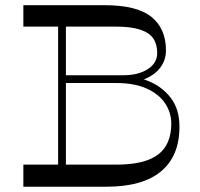

<svg xmlns="http://www.w3.org/2000/svg" viewBox="-20 -720 772 740"><path d="M204 -644.2H234V-72.2H204ZM383 -700Q507.9 -700 563.8 -654.8Q619.6 -609.6 619.6 -526Q619.6 -489.8 599.2 -461.4Q578.9 -433.1 540.8 -416.6Q502.8 -400 451.5 -400H220V-430H455.6Q512.9 -430 549.4 -453.4Q585.9 -476.9 585.9 -515.5Q585.9 -549.2 570.8 -571.6Q555.8 -593.9 520.5 -605.7Q485.2 -617.5 425.4 -617.5H70V-700ZM70 -0.4V-85.5H428.9Q538 -85.5 589.4 -124.4Q640.8 -163.4 640.1 -246Q639.5 -287 616.1 -322.1Q592.8 -357.1 545.5 -378.6Q498.2 -400 428.9 -400H220.8V-430H429.2Q493.5 -430 548 -409.2Q602.5 -388.4 637.1 -344.2Q671.6 -300 671.6 -232.9Q672.2 -119.6 601.2 -60Q530.1 -0.4 390.6 -0.4Z"/></svg>

Font: Space Cowgirl
Style: Regular
Weight: 400
Designer: Valery Marier
Foundry: Valery Marier
Version: Version 1.000